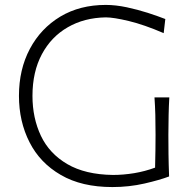

<svg xmlns="http://www.w3.org/2000/svg" viewBox="-20 -747 776 777"><path d="M607.6 -68.6C580.5 -58.6 551.9 -51 522.9 -46.2C493.3 -41.4 464.8 -39 437.1 -39C361.9 -40 300.5 -54.8 252.4 -82.9C204.3 -111 168.6 -149 145.7 -197.1C122.9 -245.2 111.4 -299 111.4 -359C111.4 -424.3 124.3 -480.5 149.5 -527.6C174.8 -574.8 209.5 -611 254.3 -636.7C298.6 -662.4 350 -675.7 408.1 -676.7C428.6 -676.7 460 -671.9 501.4 -661.9C542.9 -651.9 589.5 -635.7 642.4 -612.9L649 -670C628.6 -678.1 604.8 -686.2 577.6 -695.2C550.5 -703.8 521.9 -711.4 492.9 -717.6C463.3 -723.8 435.2 -727.1 408.1 -727.1C338.1 -727.1 277.1 -711.4 224.3 -680C171.4 -648.1 130.5 -604.8 101 -549.5C71.4 -493.8 56.7 -430.5 56.7 -359C56.7 -290 71 -227.1 99.5 -171.4C127.6 -115.7 170 -71.4 226.2 -39C282.4 -6.2 351.9 10 434.8 10C480 10 523.3 5.2 564.8 -4.3C606.2 -13.8 639 -23.3 664.3 -32.9C662.9 -66.7 662.4 -97.1 661.9 -123.3C661.4 -149.5 661.4 -175.7 661.4 -201C661.4 -231.4 661.9 -258.6 662.4 -281.9C662.9 -305.2 663.8 -328.6 665.2 -352.9H605.2C606.7 -328.6 608.1 -305.2 608.6 -281.9C609 -258.6 609.5 -231.4 609.5 -201C609.5 -180.5 609.5 -159.5 609 -138.6C608.6 -117.1 608.1 -93.8 607.6 -68.6Z"/></svg>

Font: Pinar Light
Style: Regular
Weight: 300
Designer: Amin Abedi
Version: Version 2.00;September 9, 2021;FontCreator 13.0.0.2683 64-bi